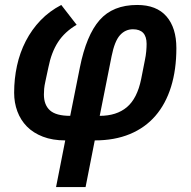

<svg xmlns="http://www.w3.org/2000/svg" viewBox="-20 -554 768 774"><path d="M243 12Q192 12 153 -3Q114 -18 88.5 -44Q63 -70 50 -105Q37 -140 37 -180Q37 -236 48.5 -289Q60 -342 84 -388.5Q108 -435 143.5 -472Q179 -509 227 -534L289 -454Q241 -426 214 -384.5Q187 -343 175 -282L163 -226Q159 -208 158 -196Q157 -184 157 -173Q157 -131 181.5 -109Q206 -87 263 -87L302 -282Q328 -412 381.5 -473Q435 -534 533 -534Q611 -534 651 -488Q691 -442 691 -360Q691 -273 669.5 -204Q648 -135 606.5 -87Q565 -39 503.5 -13.5Q442 12 362 12L325 200H206ZM382 -87Q450 -87 491.5 -122Q533 -157 549 -235L564 -311Q568 -330 569.5 -347Q571 -364 571 -377Q571 -436 516 -436Q485 -436 463.5 -412Q442 -388 430 -328Z"/></svg>

Font: IBM Plex Sans SmBld
Style: Italic
Weight: 600
Italic angle: -11°
Designer: Mike Abbink, Paul van der Laan, Pieter van Rosmalen
Foundry: Bold Monday
Version: Version 3.005